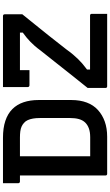

<svg xmlns="http://www.w3.org/2000/svg" viewBox="255 -995 740 1290"><g transform="rotate(-90 625.0 -350.0)"><path d="M344 -700Q410 -700 458 -684Q506 -668 537 -637Q568 -606 583 -561.5Q598 -517 598 -461V-240Q598 -182 581 -137Q564 -92 531 -62Q498 -32 453 -16Q408 0 351 0Q328 0 299 0Q270 0 239 0Q208 0 180 0Q152 0 131 0Q110 0 102 0Q97 0 94 -3Q91 -6 91 -11Q91 -89 91 -167.5Q91 -246 91 -325Q91 -404 91 -482.5Q91 -561 91 -639H229L220 -618Q220 -591 220 -560.5Q220 -530 220 -503Q220 -453 220 -404.5Q220 -356 220 -308.5Q220 -261 220 -213Q220 -165 220 -114Q233 -114 256.5 -114Q280 -114 305 -114Q330 -114 348 -114Q383 -114 407.5 -123Q432 -132 447.5 -148.5Q463 -165 470 -190Q477 -215 477 -248V-452Q477 -478 473.5 -498Q470 -518 463 -533.5Q456 -549 444 -559Q433 -569 419.5 -575Q406 -581 388 -583.5Q370 -586 346 -586Q313 -586 274.5 -586Q236 -586 195.5 -586Q155 -586 117.5 -586Q80 -586 50 -586Q47 -586 44.5 -587.5Q42 -589 40.5 -591.5Q39 -594 39 -597Q39 -621 39 -648.5Q39 -676 39 -700Q69 -700 107.5 -700Q146 -700 187 -700Q228 -700 268.5 -700Q309 -700 344 -700ZM1177 0H690Q685 0 682 -3Q679 -6 679 -11V-131Q721 -182 761.5 -234Q802 -286 844.5 -339Q887 -392 931 -448Q947 -470 961.5 -486.5Q976 -503 989 -515.5Q1002 -528 1015.5 -539.5Q1029 -551 1044.5 -562Q1060 -573 1079 -587L1051 -544V-611L1068 -586Q1031 -586 1001 -586Q971 -586 946 -586Q921 -586 900 -586Q879 -586 859.5 -586Q840 -586 820 -586H788Q763 -586 744 -593Q725 -600 712 -614.5Q699 -629 692.5 -650.5Q686 -672 685 -700H1163Q1167 -700 1169 -698.5Q1171 -697 1172.5 -695Q1174 -693 1174 -689V-570Q1144 -533 1107 -487Q1070 -441 1027.5 -388Q985 -335 938 -274Q919 -247 902.5 -228Q886 -209 872 -194.5Q858 -180 844 -168Q830 -156 814 -144Q798 -132 779 -117L803 -155V-88L787 -115Q823 -115 857 -115Q891 -115 921.5 -115Q952 -115 980 -115Q1008 -115 1033.5 -115Q1059 -115 1083 -115H1166Q1171 -115 1174 -112Q1177 -109 1177 -104Q1177 -78 1177 -52Q1177 -26 1177 0ZM799 -522Q772 -522 748 -522Q724 -522 696 -522Q693 -522 690.5 -523.5Q688 -525 686.5 -527.5Q685 -530 685 -533Q685 -550 685 -571.5Q685 -593 685 -616.5Q685 -640 685 -661.5Q685 -683 685 -700Q731 -700 755.5 -691Q780 -682 789.5 -661Q799 -640 799 -606Q799 -594 799 -579Q799 -564 799 -549Q799 -534 799 -522Z"/></g></svg>

Font: Recursive SemiBold
Style: Regular
Weight: 600
Version: Version 1.085